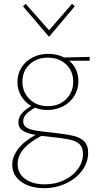

<svg xmlns="http://www.w3.org/2000/svg" viewBox="-20 -693 512 1002"><path d="M448 -376H341Q364 -357 376.5 -330Q389 -303 389 -270Q389 -227 368 -192.5Q347 -158 310 -138.5Q273 -119 227 -119Q191 -119 163 -131Q131 -113 116 -96.5Q101 -80 101 -60Q101 -39 118 -28Q135 -17 164.5 -12Q194 -7 253 -1Q324 7 361.5 15.5Q399 24 419.5 44.5Q440 65 440 104Q440 153 409.5 195.5Q379 238 326 263.5Q273 289 210 289Q137 289 90.5 255.5Q44 222 44 167Q44 125 74.5 84.5Q105 44 166 11Q122 4 99 -11Q76 -26 76 -54Q76 -79 92 -99Q108 -119 143 -140Q110 -159 90.5 -192Q71 -225 71 -265Q71 -307 92 -340.5Q113 -374 149.5 -393Q186 -412 232 -412Q278 -412 314 -393L448 -396ZM229 -392Q172 -392 134.5 -357Q97 -322 97 -267Q97 -212 134.5 -175.5Q172 -139 230 -139Q288 -139 325 -175.5Q362 -212 362 -267Q362 -322 325 -357Q288 -392 229 -392ZM241 21 196 16Q72 80 72 163Q72 212 111 240.5Q150 269 214 269Q270 269 315.5 247Q361 225 387 188.5Q413 152 413 110Q413 77 395.5 60Q378 43 343.5 35.5Q309 28 241 21ZM100 -660 114 -673 236 -535 356 -673 370 -660 236 -501Z"/></svg>

Font: Ysabeau Extralight
Style: Regular
Weight: 200
Designer: Christian Thalmann (Catharsis Fonts)
Version: Version 0.003